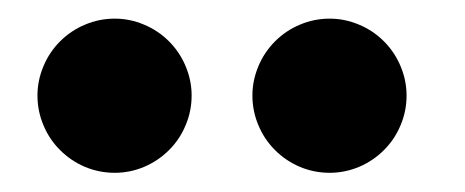

<svg xmlns="http://www.w3.org/2000/svg" viewBox="-20 -747 496 205"><path d="M102.5 -562.5Q85.9 -562.5 70.8 -568.8Q55.7 -575.2 44.2 -586.7Q32.7 -598.1 26.4 -613.3Q20 -628.4 20 -645Q20 -661.1 26.4 -676.3Q32.7 -691.4 44.2 -702.9Q55.7 -714.4 70.8 -720.7Q85.9 -727.1 102.5 -727.1Q118.7 -727.1 133.8 -720.7Q148.9 -714.4 160.4 -702.9Q171.9 -691.4 178.2 -676.3Q184.6 -661.1 184.6 -645Q184.6 -628.4 178.2 -613.3Q171.9 -598.1 160.4 -586.7Q148.9 -575.2 133.8 -568.8Q118.7 -562.5 102.5 -562.5ZM332 -562.5Q315.4 -562.5 300.3 -568.8Q285.2 -575.2 273.7 -586.7Q262.2 -598.1 255.9 -613.3Q249.5 -628.4 249.5 -645Q249.5 -661.1 255.9 -676.3Q262.2 -691.4 273.7 -702.9Q285.2 -714.4 300.3 -720.7Q315.4 -727.1 332 -727.1Q348.1 -727.1 363.3 -720.7Q378.4 -714.4 389.9 -702.9Q401.4 -691.4 407.7 -676.3Q414.1 -661.1 414.1 -645Q414.1 -628.4 407.7 -613.3Q401.4 -598.1 389.9 -586.7Q378.4 -575.2 363.3 -568.8Q348.1 -562.5 332 -562.5Z"/></svg>

Font: Munson
Style: Bold
Weight: 700
Designer: Paul James MIller
Foundry: High-Logic / Made with FontCreator
Version: Version 2.10;May 5, 2019;FontCreator 11.5.0.2430 64-bit